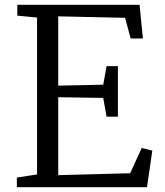

<svg xmlns="http://www.w3.org/2000/svg" viewBox="-20 -778 685 798"><path d="M134 -53V-705L52 -713V-758H560L574 -618H523L500 -704L222 -710V-422L409 -426L423 -503H470V-293H423L409 -371L222 -374V-50L521 -58L569 -163L613 -152L591 0H50V-40Z"/></svg>

Font: Martel
Style: Regular
Weight: 400
Designer: Dan Reynolds
Foundry: Dan Reynolds
Version: Version 1.001; ttfautohint (v1.1) -l 5 -r 5 -G 72 -x 0 -D la